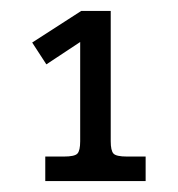

<svg xmlns="http://www.w3.org/2000/svg" viewBox="-20 -677 326 352"><path d="M63 -390H97Q117 -390 122 -395.5Q127 -401 127 -418V-600L65 -559L39 -599L129 -657H183V-418Q183 -401 188 -395.5Q193 -390 213 -390H247V-345H63Z"/></svg>

Font: Pridi Light
Style: Regular
Weight: 300
Version: Version 1.002